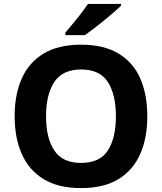

<svg xmlns="http://www.w3.org/2000/svg" viewBox="-20 -954 831 984"><path d="M735 -358Q735 -247 698.5 -164.5Q662 -82 587 -36Q512 10 395 10Q279 10 203.5 -36Q128 -82 91.5 -165Q55 -248 55 -359Q55 -469 91.5 -551.5Q128 -634 203.5 -679.5Q279 -725 396 -725Q512 -725 587.5 -679.5Q663 -634 699 -551.5Q735 -469 735 -358ZM216 -358Q216 -246 258.5 -182.5Q301 -119 395 -119Q491 -119 532.5 -182.5Q574 -246 574 -358Q574 -470 532.5 -534Q491 -598 396 -598Q301 -598 258.5 -534Q216 -470 216 -358ZM600 -924Q585 -910 562 -890Q539 -870 512 -848Q485 -826 459.5 -806.5Q434 -787 415 -774H315V-787Q331 -806 352.5 -831.5Q374 -857 395 -884.5Q416 -912 431 -934H600Z"/></svg>

Font: Noto Sans Thai Looped
Style: Bold
Weight: 700
Designer: Sasikarn Vongin, Ben Mitchell
Foundry: The Fontpad Ltd
Version: Version 1.001; ttfautohint (v1.8.4.7-5d5b)